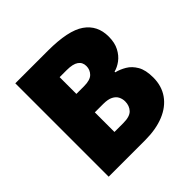

<svg xmlns="http://www.w3.org/2000/svg" viewBox="-182 -876 1038 1038"><g transform="rotate(-45 337.0 -357.0)"><path d="M326 -714Q481 -714 547 -668Q613 -622 613 -536Q613 -489 596 -456.5Q579 -424 553.5 -405Q528 -386 501 -379V-374Q530 -367 559 -350Q588 -333 607.5 -299.5Q627 -266 627 -209Q627 -144 594 -97Q561 -50 500 -25Q439 0 355 0H77V-714ZM328 -440Q376 -440 395.5 -460Q415 -480 415 -508Q415 -537 393 -552.5Q371 -568 324 -568H270V-440ZM270 -299V-149H338Q388 -149 408 -170.5Q428 -192 428 -225Q428 -244 419.5 -261Q411 -278 390.5 -288.5Q370 -299 334 -299Z"/></g></svg>

Font: Noto Sans Khmer Black
Style: Regular
Weight: 900
Version: Version 2.003